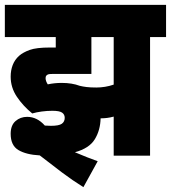

<svg xmlns="http://www.w3.org/2000/svg" viewBox="-20 -642 705 792"><path d="M196 -185Q174 -185 152 -182Q130 -179 113 -174Q75 -205 49.5 -243Q24 -281 24 -326Q24 -352 32.5 -374Q41 -396 59 -412Q75 -426 102.5 -436Q130 -446 186 -446H210V-489H0V-622H665V-489H599V0H449V-161Q434 -157 421.5 -155.5Q409 -154 399 -154Q397 -154 395 -154Q394 -105 371 -67.5Q348 -30 289 -14Q343 9 383 23L324 130Q279 102 234.5 68.5Q190 35 144 -1Q88 -4 56 -23Q24 -42 24 -90Q24 -125 44 -142.5Q64 -160 92 -160Q133 -160 165 -124Q177 -123 190 -123Q223 -123 235 -131.5Q247 -140 247 -156Q247 -170 236 -177.5Q225 -185 196 -185ZM378 -281Q395 -281 413.5 -284Q432 -287 449 -293V-489H357V-337H200Q187 -337 181.5 -336Q176 -335 172 -331Q168 -327 168 -320Q168 -308 177 -294Q191 -297 205 -298.5Q219 -300 235 -300Q277 -300 309 -288Q321 -285 337 -283Q353 -281 378 -281Z"/></svg>

Font: Noto Sans Devanagari UI ExtraCondensed Black
Style: Regular
Weight: 900
Width: 2
Designer: Jelle Bosma - Monotype Design Team
Foundry: Monotype Imaging Inc.
Version: Version 2.003